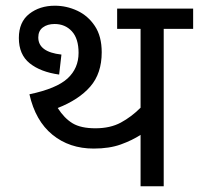

<svg xmlns="http://www.w3.org/2000/svg" viewBox="-20 -652 696 672"><path d="M553 -551V0H472V-180Q443 -161 403 -146.5Q363 -132 308 -132Q223 -132 163.5 -180.5Q104 -229 83 -322Q178 -342 216.5 -377.5Q255 -413 255 -467Q255 -517 231.5 -542.5Q208 -568 171 -568Q146 -568 130 -556Q114 -544 114 -521Q114 -470 195 -461L187 -391Q122 -400 84 -430.5Q46 -461 46 -519Q46 -575 82.5 -603.5Q119 -632 172 -632Q213 -632 250.5 -614.5Q288 -597 312 -561Q336 -525 336 -469Q336 -395 296 -349Q256 -303 182 -274Q205 -238 234 -220.5Q263 -203 314 -203Q366 -203 403 -223Q440 -243 472 -275V-551H390V-622H656V-551Z"/></svg>

Font: Noto Sans
Style: Regular
Weight: 400
Designer: Monotype Design Team
Foundry: Monotype Imaging Inc.
Version: Version 2.007